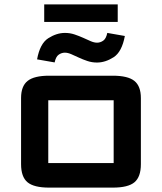

<svg xmlns="http://www.w3.org/2000/svg" viewBox="-20 -850 738 875"><path d="M76 -102V-403Q76 -457.5 105.8 -481.2Q135.5 -505 204 -505H494Q563 -505 592.5 -481.2Q622 -457.5 622 -403V-102Q622 -44 593 -19.5Q564 5 494 5H204Q134.5 5 105.2 -19.5Q76 -44 76 -102ZM200 -107Q200 -107 200 -107Q200 -107 200 -107H498Q498 -107 498 -107Q498 -107 498 -107V-393Q498 -393 498 -393Q498 -393 498 -393H200Q200 -393 200 -393Q200 -393 200 -393ZM149 -579.5Q162 -651.5 200 -675.8Q238 -700 276 -700Q299 -700 319.8 -693Q340.5 -686 358.8 -677.8Q377 -669.5 393 -662.5Q409 -655.5 422.5 -655.5Q437 -655.5 450.2 -664.5Q463.5 -673.5 469 -700L549 -686Q535.5 -613.5 497.8 -589.2Q460 -565 422 -565Q399 -565 378.2 -572Q357.5 -579 339.2 -587.5Q321 -596 305 -603Q289 -610 275.5 -610Q261 -610 247.8 -601Q234.5 -592 229 -565.5ZM181.5 -750V-830H516.5V-750Z"/></svg>

Font: Science Gothic
Style: Regular
Weight: 400
Designer: Thomas Phinney, Vassil Kateliev, Brandon Buerkle
Foundry: Font Detective LLC
Version: Version 1.018